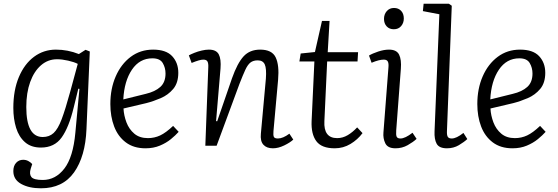

<svg xmlns="http://www.w3.org/2000/svg" viewBox="-20 -787 3013 1037"><path d="M409 -307 403 -308 378 -206Q352 -99 313 -44.5Q274 10 201 10Q148 10 115 -19Q82 -48 67 -96.5Q52 -145 52 -204Q52 -300 82 -371Q112 -442 164 -480.5Q216 -519 282 -519Q346 -519 406 -495L442 -518L465 -509L447 -89Q441 58 380 144Q319 230 201 230Q137 230 94.5 206.5Q52 183 52 137Q52 109 67 92.5Q82 76 105 76Q120 76 132.5 82.5Q145 89 154 99L146 124Q137 153 149.5 169Q162 185 211 185Q280 185 327.5 123.5Q375 62 387 -70ZM211 -47Q246 -47 269.5 -68.5Q293 -90 313 -143Q333 -196 359 -291L400 -442Q381 -452 348 -459.5Q315 -467 288 -467Q239 -467 201.5 -434.5Q164 -402 143 -344Q122 -286 122 -209Q122 -47 211 -47Z M807 -519Q877 -519 910 -483.5Q943 -448 943 -394Q943 -339 915.5 -306.5Q888 -274 848.5 -257Q809 -240 770 -230L647 -201Q649 -163 663 -126Q677 -89 705.5 -65Q734 -41 779 -41Q814 -41 845 -55.5Q876 -70 915 -107L945 -75Q928 -56 903 -35.5Q878 -15 843.5 -0.5Q809 14 766 14Q702 14 659.5 -18Q617 -50 596.5 -104Q576 -158 576 -225Q576 -308 605 -374.5Q634 -441 686 -480Q738 -519 807 -519ZM874 -390Q874 -421 859 -446.5Q844 -472 803 -472Q734 -472 692.5 -410.5Q651 -349 646 -250L767 -280Q818 -292 846 -317.5Q874 -343 874 -390Z M1564 -33Q1547 -17 1515 -1.5Q1483 14 1454 14Q1420 14 1402.5 -5.5Q1385 -25 1389 -65L1416 -362Q1420 -417 1410 -439Q1400 -461 1372 -461Q1348 -461 1333 -449.5Q1318 -438 1305 -410Q1292 -382 1273 -333L1150 0H1089L1105 -424Q1106 -445 1100.5 -455Q1095 -465 1078 -465Q1068 -465 1052.5 -460.5Q1037 -456 1015 -447L1000 -488Q1011 -494 1029.5 -501.5Q1048 -509 1069.5 -514Q1091 -519 1108 -519Q1148 -519 1161.5 -493.5Q1175 -468 1171 -417L1147 -133L1153 -132L1233 -364Q1262 -446 1295.5 -482.5Q1329 -519 1385 -519Q1449 -519 1469 -477Q1489 -435 1482 -356L1457 -79Q1455 -57 1459 -48Q1463 -39 1481 -39Q1508 -39 1543 -65Z M1604 -498 1681 -506 1719 -674H1760L1750 -505H1914L1911 -455H1747L1732 -133Q1727 -41 1801 -41Q1831 -41 1858 -57Q1885 -73 1909 -99L1938 -68Q1912 -33 1873 -9.5Q1834 14 1788 14Q1717 14 1688.5 -24.5Q1660 -63 1663 -133L1678 -455H1597Z M2054 -685Q2054 -710 2069 -727Q2084 -744 2108 -744Q2132 -744 2146.5 -728.5Q2161 -713 2161 -687Q2161 -663 2146.5 -646Q2132 -629 2107 -629Q2083 -629 2068.5 -644.5Q2054 -660 2054 -685ZM2078 -423Q2080 -445 2074.5 -455Q2069 -465 2053 -465Q2027 -465 1987 -448L1973 -487Q1991 -498 2022.5 -508.5Q2054 -519 2081 -519Q2122 -519 2135.5 -492Q2149 -465 2145 -415L2120 -83Q2118 -58 2122.5 -48.5Q2127 -39 2143 -39Q2168 -39 2208 -70L2230 -37Q2212 -20 2182 -3Q2152 14 2116 14Q2074 14 2061 -13Q2048 -40 2051 -72Z M2353 -710 2264 -727 2268 -767H2404L2420 -756L2394 -79Q2393 -57 2398.5 -48Q2404 -39 2420 -39Q2445 -39 2483 -69L2504 -36Q2487 -20 2458.5 -3Q2430 14 2394 14Q2352 14 2338.5 -10.5Q2325 -35 2327 -78Z M2789 -519Q2859 -519 2892 -483.5Q2925 -448 2925 -394Q2925 -339 2897.5 -306.5Q2870 -274 2830.5 -257Q2791 -240 2752 -230L2629 -201Q2631 -163 2645 -126Q2659 -89 2687.5 -65Q2716 -41 2761 -41Q2796 -41 2827 -55.5Q2858 -70 2897 -107L2927 -75Q2910 -56 2885 -35.5Q2860 -15 2825.5 -0.5Q2791 14 2748 14Q2684 14 2641.5 -18Q2599 -50 2578.5 -104Q2558 -158 2558 -225Q2558 -308 2587 -374.5Q2616 -441 2668 -480Q2720 -519 2789 -519ZM2856 -390Q2856 -421 2841 -446.5Q2826 -472 2785 -472Q2716 -472 2674.5 -410.5Q2633 -349 2628 -250L2749 -280Q2800 -292 2828 -317.5Q2856 -343 2856 -390Z"/></svg>

Font: Literata 12pt Light
Style: Italic
Weight: 300
Italic angle: -2°
Designer: Latin by Veronika Burian and Jose Scaglione. Greek by Irene Vlachou. Cyrillic by Vera Evstafieva
Foundry: TypeTogether
Version: Version 3.002